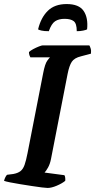

<svg xmlns="http://www.w3.org/2000/svg" viewBox="-30 -928 470 948"><path d="M205 0Q198 0 177 -2.5Q156 -5 127.5 -9.5Q99 -14 70.5 -18.5Q42 -23 20 -27.5Q-2 -32 -10 -35Q-8 -44 -3.5 -53Q1 -62 5 -65L36 -69Q58 -73 71 -83Q84 -93 91.5 -114.5Q99 -136 106 -172L183 -566Q192 -613 203.5 -628.5Q215 -644 217 -645H120Q118 -648 115.5 -655Q113 -662 113 -671Q120 -678 134 -685.5Q148 -693 162 -698.5Q176 -704 181 -704H411Q414 -700 417.5 -689Q421 -678 419 -663L370 -650Q337 -642 324.5 -623Q312 -604 304 -564L222 -144Q217 -118 207 -100.5Q197 -83 190 -76L288 -63Q291 -59 292 -50Q293 -41 292 -35Q276 -22 250 -11Q224 0 205 0ZM211 -774Q188 -774 175 -777Q162 -780 158 -783Q172 -841 206 -874.5Q240 -908 299 -908Q360 -908 383 -874Q406 -840 400 -783Q395 -780 380.5 -777Q366 -774 349 -774Q349 -812 334 -823.5Q319 -835 289 -835Q260 -835 242 -823Q224 -811 211 -774Z"/></svg>

Font: Texturina 12pt
Style: Bold Italic
Weight: 700
Italic angle: -11°
Designer: Guillermo Torres Carreño
Foundry: Omnibus-Type
Version: Version 1.002